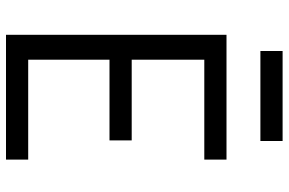

<svg xmlns="http://www.w3.org/2000/svg" viewBox="-181 -781 962 640"><g transform="rotate(90 300.0 -461.0)"><path d="M96 0V-735H512V-661H179V-419H448V-345H179V-74H512V0ZM150 -848V-922H450V-848Z"/></g></svg>

Font: Bmono
Style: Regular
Weight: 400
Monospace: yes
Designer: Belleve Invis
Foundry: Belleve Invis
Version: Version 11.2.2; ttfautohint (v1.8.2)